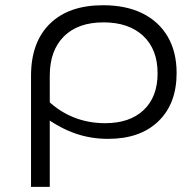

<svg xmlns="http://www.w3.org/2000/svg" viewBox="-20 -725 754 745"><path d="M100.4 0V-430.7Q100.4 -561.2 173.6 -632.9Q246.8 -704.7 379.9 -704.7Q469.1 -704.7 532.8 -673.1Q596.5 -641.6 630.9 -582.6Q665.3 -523.6 665.3 -441.8Q665.3 -322.5 594.5 -254.4Q523.8 -186.2 399.4 -186.2Q332.2 -186.2 272.4 -207Q212.7 -227.8 152.3 -271.5L165.5 -335Q209.9 -292.1 266.3 -269.6Q322.6 -247 388 -247Q483.6 -247 537.5 -298.1Q591.5 -349.2 591.5 -440.6Q591.5 -533.6 535.5 -585.9Q479.4 -638.2 381.6 -638.2Q282.6 -638.2 227.8 -583.6Q173.1 -528.9 173.1 -431.2V0Z"/></svg>

Font: Montserrat Alternates Thin
Style: Regular
Weight: 100
Designer: Julieta Ulanovsky
Foundry: Julieta Ulanovsky
Version: Version 9.000